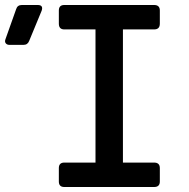

<svg xmlns="http://www.w3.org/2000/svg" viewBox="-138 -750 758 770"><path d="M-100 -570Q-110 -570 -115 -576.5Q-120 -583 -116 -593L-73 -714Q-68 -730 -50 -730H13Q37 -730 29 -707L-21 -586Q-27 -570 -44 -570ZM120 0Q98 0 98 -22V-76Q98 -98 120 -98H245V-632H120Q98 -632 98 -655V-708Q98 -730 120 -730H480Q503 -730 503 -708V-655Q503 -632 480 -632H355V-98H480Q503 -98 503 -76V-22Q503 0 480 0Z"/></svg>

Font: Pitagon Sans Mono SemiBold
Style: Regular
Weight: 600
Monospace: yes
Designer: Travis Tran
Foundry: Pitagon
Version: Version 1.001; ttfautohint (v1.8.4.7-5d5b);gftools[0.9.26]